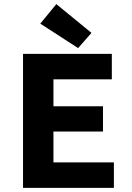

<svg xmlns="http://www.w3.org/2000/svg" viewBox="-20 -914 640 934"><path d="M92 0V-652H524V-528H240V-397H481V-274H240V-124H534V0ZM360 -680 176 -799 254 -894 425 -754Z"/></svg>

Font: TypoPRO Source Code Pro
Style: Bold
Weight: 700
Monospace: yes
Designer: Paul D. Hunt, Teo Tuominen
Foundry: Adobe Systems Incorporated
Version: Version 2.010;PS 1.0;hotconv 1.0.84;makeotf.lib2.5.63406